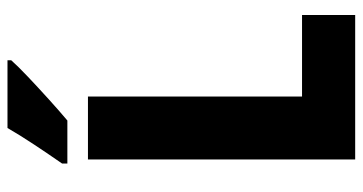

<svg xmlns="http://www.w3.org/2000/svg" viewBox="-248 -721 969 513"><g transform="rotate(-90 236.5 -464.5)"><path d="M67 0V-714H235V-142H453V0ZM332 -919Q316 -901 287.5 -874Q259 -847 227.5 -818.5Q196 -790 171 -769H56V-783Q81 -819 106.5 -857.5Q132 -896 151 -929H332Z"/></g></svg>

Font: Noto Sans Bengali Condensed ExtraBold
Style: Regular
Weight: 800
Width: 3
Designer: Joana Ranito - Universal Thirst; Jelle Bosma - Monotype Design Team
Foundry: Universal Thirst ehf.
Version: Version 3.000; ttfautohint (v1.8.4.7-5d5b)